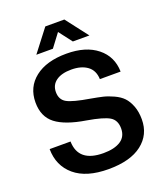

<svg xmlns="http://www.w3.org/2000/svg" viewBox="-168 -1047 994 1166"><g transform="rotate(-20 329.5 -464.0)"><path d="M331 9Q188 9 112 -55.5Q36 -120 35 -228H170Q173 -93 335 -93Q406 -93 446 -119Q486 -145 486 -198Q486 -251 448.5 -274Q411 -297 305 -315Q174 -336 112.5 -383.5Q51 -431 51 -523Q51 -622 125 -680Q199 -738 328 -738Q453 -738 526 -679.5Q599 -621 601 -523H467Q465 -580 426 -608.5Q387 -637 323 -637Q260 -637 224.5 -611.5Q189 -586 189 -540Q189 -491 226.5 -470Q264 -449 374 -431Q419 -423 449 -416Q479 -409 515 -392.5Q551 -376 572.5 -353.5Q594 -331 608.5 -293.5Q623 -256 623 -207Q623 -108 547.5 -49.5Q472 9 331 9ZM155 -794 265 -937H388L498 -794H391L326 -879L262 -794Z"/></g></svg>

Font: Mona Sans SemiBold
Style: Regular
Weight: 600
Designer: Deni Anggara
Foundry: GitHub
Version: Version 2.000;Glyphs 3.2.3 (3260)